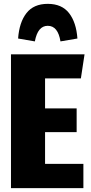

<svg xmlns="http://www.w3.org/2000/svg" viewBox="-20 -977 471 997"><path d="M400 -570H214V-414H378V-291H214V-126H413V0H37V-695H419ZM382 -777 294 -762Q281 -843 228 -843Q176 -843 161 -762L74 -777Q80 -861 117.5 -909Q155 -957 228 -957Q301 -957 338.5 -909Q376 -861 382 -777Z"/></svg>

Font: Fira Sans Compressed ExtraBold
Style: Regular
Weight: 800
Width: 1
Designer: bBox Type GmbH & Carrois Corporate GbR & Edenspiekermann AG
Foundry: bBox Type GmbH & Carrois Corporate GbR & Edenspiekermann AG
Version: Version 4.301